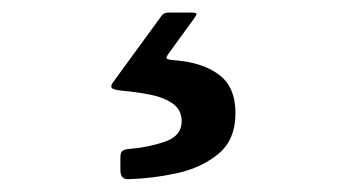

<svg xmlns="http://www.w3.org/2000/svg" viewBox="-20 -26 540 307"><path d="M172.5 246V225.5Q172.5 217 176.5 214.8Q180.5 212.5 188 212Q218.5 209.5 244.5 200.2Q270.5 191 270.5 168Q270.5 149.5 256 139.5Q241.5 129.5 219.5 125.2Q197.5 121 175 119Q160.5 117.5 158.5 114.2Q156.5 111 161.5 104.5L238.5 -1Q242 -6 250.5 -6H283Q294.5 -6 294.2 -3.8Q294 -1.5 290 4L251.5 57Q245 65.5 246.2 67.5Q247.5 69.5 261 70.5Q304 74 330.2 93.5Q356.5 113 356.5 155Q356.5 197 329.8 219.5Q303 242 263.5 250.8Q224 259.5 185 260.5Q172.5 261 172.5 246Z"/></svg>

Font: Besley* Narrow Semi
Style: Regular
Weight: 600
Width: 4
Designer: Owen Earl
Foundry: indestructible type*
Version: Version 3.000; ttfautohint (v1.8.3)